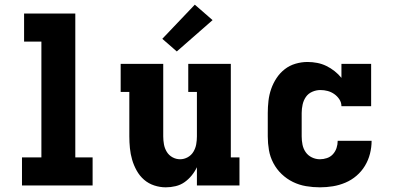

<svg xmlns="http://www.w3.org/2000/svg" viewBox="-20 -793 1690 821"><path d="M74 0V-120H157V-615H83V-735H302V-120H376V0Z M689 8Q664 8 639.5 0Q615 -8 596 -24.5Q577 -41 564.5 -63.5Q552 -86 545 -110Q538 -134 535.5 -159.5Q533 -185 533 -210V-400H496V-520H678V-210Q678 -193 681 -176Q684 -159 693 -144Q702 -129 717.5 -120.5Q733 -112 750 -112Q767 -112 782.5 -120.5Q798 -129 807 -144Q816 -159 819 -176Q822 -193 822 -210V-400H785V-520H967V-120H1004V0H822V-78Q813 -59 799.5 -42.5Q786 -26 769 -14Q752 -2 731 3Q710 8 689 8ZM736 -573 674 -627 813 -773 889 -707Z M1348 8Q1318 8 1288.5 3Q1259 -2 1232.5 -15Q1206 -28 1184.5 -48.5Q1163 -69 1149 -95.5Q1135 -122 1130 -151Q1125 -180 1125 -210V-310Q1125 -336 1128 -362Q1131 -388 1139.5 -412.5Q1148 -437 1162.5 -459Q1177 -481 1197.5 -497Q1218 -513 1243.5 -520.5Q1269 -528 1295 -528Q1316 -528 1336.5 -524Q1357 -520 1375.5 -511Q1394 -502 1410.5 -489Q1427 -476 1440 -460V-520H1567V-339H1440Q1440 -355 1431 -368.5Q1422 -382 1409 -391Q1396 -400 1381 -404Q1366 -408 1350 -408Q1332 -408 1315 -400.5Q1298 -393 1288 -378.5Q1278 -364 1274 -346Q1270 -328 1270 -310V-210Q1270 -192 1273.5 -174.5Q1277 -157 1287 -142.5Q1297 -128 1313.5 -120Q1330 -112 1348 -112Q1363 -112 1378 -117Q1393 -122 1403.5 -133.5Q1414 -145 1419 -160Q1424 -175 1424 -191H1569Q1569 -163 1562 -135.5Q1555 -108 1540.5 -84Q1526 -60 1504.5 -41.5Q1483 -23 1457 -12Q1431 -1 1403.5 3.5Q1376 8 1348 8Z"/></svg>

Font: Iosevka Etoile Heavy
Style: Regular
Weight: 900
Designer: Belleve Invis
Foundry: Belleve Invis
Version: Version 22.1.2; ttfautohint (v1.8.4)